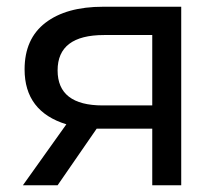

<svg xmlns="http://www.w3.org/2000/svg" viewBox="-20 -550 652 570"><path d="M286 -530H518V0H432V-168H278H267L151 0H48L177 -181Q53 -219 53 -344Q53 -435 115 -482.5Q177 -530 286 -530ZM151 -341Q151 -237 285 -237H432V-446H289Q151 -446 151 -341Z"/></svg>

Font: Montserrat
Style: Regular
Weight: 500
Designer: Julieta Ulanovsky
Foundry: Julieta Ulanovsky
Version: Version 7.200;PS 007.200;hotconv 1.0.88;makeotf.lib2.5.64775